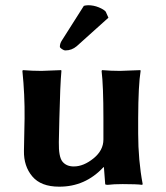

<svg xmlns="http://www.w3.org/2000/svg" viewBox="-20 -698 631 728"><path d="M297.9 -675.8Q303.7 -677.7 314 -678.2Q335 -678.2 354.5 -670.2Q374 -662.1 380.9 -653.8L391.1 -630.9L271 -522.9Q252 -506.8 228 -506.8Q222.2 -506.8 214.6 -512Q207 -517.1 207 -521Q207 -533.2 214.8 -544.9ZM372.1 -64Q303.2 10.3 204.1 9.8Q135.3 9.8 102.5 -29.1Q69.8 -67.9 70.8 -126L73.2 -249Q74.2 -338.9 64.9 -429.2L66.9 -432.1Q103 -429.2 137.2 -429.2L211.9 -432.1L212.9 -429.2Q208 -376 205.1 -249L203.1 -159.2Q202.1 -103 217 -85Q231.9 -66.9 259.8 -66.9Q296.9 -66.9 334.5 -97.4Q372.1 -127.9 372.1 -168.9V-249Q372.1 -373 365.2 -429.2L367.2 -432.1Q401.4 -429.2 435.1 -429.2L512.2 -432.1L513.2 -429.2Q504.4 -376 503.9 -249V-191.9Q503.9 -90.8 521 0L519 2.9Q499 0 445.3 0Q410.6 0 388.2 2.9Q379.4 2.9 378.9 0L374 -64Z"/></svg>

Font: Linux Biolinum
Style: Bold
Weight: 700
Designer: Philipp H. Poll
Foundry: Philipp H. Poll
Version: Version 1.3.2 ; ttfautohint (v0.9)